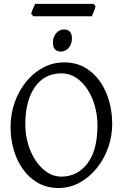

<svg xmlns="http://www.w3.org/2000/svg" viewBox="-20 -950 640 985"><path d="M280.8 14.6Q222.2 14.6 176.3 -11Q130.4 -36.6 98.6 -80.6Q66.9 -124.5 50.5 -180.9Q34.2 -237.3 34.2 -298.8Q34.2 -365.2 55.4 -425Q76.7 -484.9 114.3 -531Q151.9 -577.1 201.7 -603.5Q251.5 -629.9 309.1 -629.9Q369.6 -629.9 415.5 -603.5Q461.4 -577.1 492.7 -532.5Q523.9 -487.8 539.8 -431.6Q555.7 -375.5 555.7 -315.9Q555.7 -249.5 533.9 -189.9Q512.2 -130.4 473.9 -84.2Q435.5 -38.1 386 -11.7Q336.4 14.6 280.8 14.6ZM294.9 -43.9Q376 -43.9 428 -110.8Q480 -177.7 480 -307.1Q480 -357.9 466.8 -405.5Q453.6 -453.1 429 -491Q404.3 -528.8 370.4 -551.3Q336.4 -573.7 294.9 -573.7Q208 -573.7 158.9 -503.2Q109.9 -432.6 109.9 -313Q109.9 -240.2 135.3 -179Q160.6 -117.7 202.6 -80.8Q244.6 -43.9 294.9 -43.9ZM292.5 -685.5Q251.5 -685.5 251.5 -732.4Q251.5 -760.3 268.1 -779.5Q284.7 -798.8 307.6 -798.8Q349.1 -798.8 349.1 -752.4Q349.1 -725.1 333 -705.3Q316.9 -685.5 292.5 -685.5ZM150.9 -866.7 140.1 -878.9Q142.6 -889.6 148.9 -905.3Q155.3 -920.9 160.2 -930.2H459.5L470.2 -918.5Q468.3 -907.7 461.7 -891.8Q455.1 -876 451.2 -866.7Z"/></svg>

Font: David Libre
Style: Regular
Weight: 400
Designer: Ismar David, J. Victor Gaultney, Annie Olsen and Meir Sadan
Foundry: Monotype Imaging Inc. & SIL International
Version: Version 1.100; ttfautohint (v1.8.4.7-5d5b)